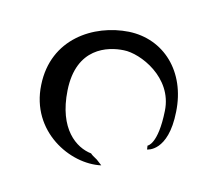

<svg xmlns="http://www.w3.org/2000/svg" viewBox="-95 -647 851 769"><g transform="rotate(-20 330.0 -262.0)"><path d="M208 -36 199 -55C197 -59 196 -63 195 -67C148 -108 110 -201 193 -337C284 -486 404 -445 460 -410C517 -376 603 -243 531 -126C459 -8 418 -19 418 -19L411 -5C411 -5 487 34 572 -107C658 -247 626 -398 504 -473C382 -547 200 -555 101 -393C1 -231 101 -56 217 -8Z"/></g></svg>

Font: Am-Hal
Style: Regular
Weight: 400
Designer: Multible Designers
Foundry: Kief Type Foundry
Version: Version 1.000;PS 001.000;hotconv 1.0.88;makeotf.lib2.5.64775